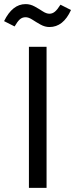

<svg xmlns="http://www.w3.org/2000/svg" viewBox="-38 -916 366 936"><path d="M203.1 -784.2Q181.2 -784.2 159.7 -796.1Q138.2 -808.1 119.9 -820.1Q101.6 -832 86.9 -832Q70.3 -832 58.6 -821.5Q46.9 -811 33.2 -787.1L-18.1 -813Q22.5 -896 86.9 -896Q109.9 -896 131.1 -884.3Q152.3 -872.6 170.2 -860.8Q188 -849.1 203.1 -849.1Q217.8 -849.1 230 -859.4Q242.2 -869.6 256.8 -893.1L308.1 -867.2Q270.5 -784.2 203.1 -784.2ZM189 -688V0H103V-688Z"/></svg>

Font: Fira Sans Book
Style: Regular
Weight: 350
Designer: Carrois Corporate & Edenspiekermann AG
Foundry: Carrois Corporate GbR & Edenspiekermann AG
Version: Version 4.203;PS 004.203;hotconv 1.0.88;makeotf.lib2.5.64775